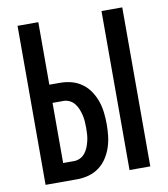

<svg xmlns="http://www.w3.org/2000/svg" viewBox="-82 -805 765 874"><g transform="rotate(-10 300.0 -367.5)"><path d="M446 0V-735H542V0ZM58 0V-735H154V-446H204Q231 -446 257 -439Q283 -432 305 -416Q327 -400 342 -377Q357 -354 365.5 -329Q374 -304 377 -277Q380 -250 380 -223Q380 -196 377 -169.5Q374 -143 365.5 -117.5Q357 -92 342 -69Q327 -46 305 -30Q283 -14 257 -7Q231 0 204 0ZM154 -84H204Q219 -84 232.5 -90.5Q246 -97 255.5 -109Q265 -121 270.5 -135Q276 -149 279.5 -163.5Q283 -178 284 -193Q285 -208 285 -223Q285 -238 284 -253Q283 -268 279.5 -282.5Q276 -297 270.5 -311Q265 -325 255.5 -337Q246 -349 232.5 -355.5Q219 -362 204 -362H154Z"/></g></svg>

Font: Iosevka SS04 Medium Extended
Style: Regular
Weight: 500
Width: 7
Monospace: yes
Designer: Belleve Invis
Foundry: Belleve Invis
Version: Version 19.0.0; ttfautohint (v1.8.4)